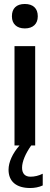

<svg xmlns="http://www.w3.org/2000/svg" viewBox="-20 -732 250 966"><path d="M53 -500V0H78C43 40 23 84 23 122C23 181 62 214 132 214C153 214 176 210 195 201V142C175 152 154 157 133 157C106 157 91 141 91 112C91 81 108 41 137 0H157V-500ZM40 -649C40 -613 63 -589 105 -589C147 -589 170 -613 170 -649V-651C170 -689 147 -712 105 -712C62 -712 40 -689 40 -651Z"/></svg>

Font: LT Wave Alt Medium
Style: Regular
Weight: 500
Designer: Daniel Lyons
Version: Version 2.5 (Glyphs App)